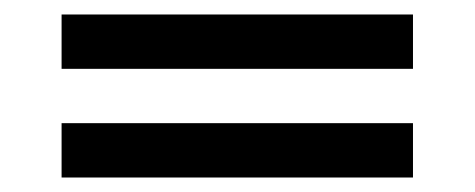

<svg xmlns="http://www.w3.org/2000/svg" viewBox="-20 -385 655 265"><path d="M65 -290V-365H550V-290ZM65 -140V-215H550V-140Z"/></svg>

Font: renner_400book
Style: Book
Weight: 400
Version: Version 003.000 ; ttfautohint (v0.97) -l 8 -r 50 -G 200 -x 1